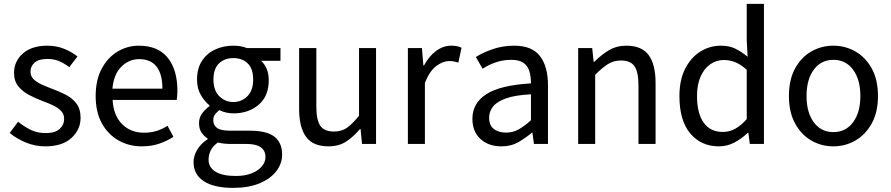

<svg xmlns="http://www.w3.org/2000/svg" viewBox="-20 -731 4523 975"><path d="M209.5 12.2Q158.2 12.2 111.1 -7.3Q64 -26.9 29.3 -55.7L71.8 -112.8Q103.5 -87.4 136.5 -71.3Q169.4 -55.2 212.4 -55.2Q259.8 -55.2 282.7 -76.2Q305.7 -97.2 305.7 -127.4Q305.7 -152.3 289.3 -168.7Q272.9 -185.1 247.6 -196.8Q222.2 -208.5 195.3 -218.3Q161.6 -231 128.4 -248.3Q95.2 -265.6 73.2 -292.5Q51.3 -319.3 51.3 -360.4Q51.3 -419.9 96.2 -459.5Q141.1 -499 220.7 -499Q266.6 -499 305.7 -483.2Q344.7 -467.3 373.5 -444.3L332 -390.1Q307.1 -408.7 281 -420.2Q254.9 -431.6 221.2 -431.6Q176.8 -431.6 155.8 -413.1Q134.8 -394.5 134.8 -367.2Q134.8 -344.7 150.1 -329.3Q165.5 -314 189.9 -302.7Q214.4 -291.5 241.7 -281.2Q276.4 -268.6 310.5 -251.7Q344.7 -234.9 366.9 -206.8Q389.2 -178.7 389.2 -132.3Q389.2 -73.2 343 -30.5Q296.9 12.2 209.5 12.2Z M700.2 12.2Q635.3 12.2 582 -17.8Q528.8 -47.9 497.3 -104.7Q465.8 -161.6 465.8 -243.2Q465.8 -324.7 496.3 -381.8Q526.9 -439 576.7 -469Q626.5 -499 685.1 -499Q782.7 -499 831.8 -437.7Q880.9 -376.5 880.9 -270Q880.9 -256.8 879.9 -244.9Q878.9 -232.9 877.4 -223.6H551.8Q556.2 -145 599.6 -101.1Q643.1 -57.1 711.4 -57.1Q745.1 -57.1 774.4 -65.9Q803.7 -74.7 830.6 -92.3L860.8 -36.1Q829.1 -15.6 789.3 -1.7Q749.5 12.2 700.2 12.2ZM550.8 -280.8H804.7Q804.7 -355 774.9 -392.8Q745.1 -430.7 687 -430.7Q634.8 -430.7 596.2 -392.3Q557.6 -354 550.8 -280.8Z M1164.1 223.1Q1066.9 223.1 1014.9 189.2Q962.9 155.3 962.9 92.3Q962.9 60.5 981.7 29.1Q1000.5 -2.4 1034.2 -23.9V-27.8Q1015.6 -39.6 1003.2 -58.1Q990.7 -76.7 990.7 -105.5Q990.7 -135.7 1007.8 -157.2Q1024.9 -178.7 1043.9 -191.9V-195.8Q1020 -214.8 1000.2 -248Q980.5 -281.2 980.5 -326.7Q980.5 -383.3 1005.4 -421.6Q1030.3 -460 1072.3 -479.5Q1114.3 -499 1165 -499Q1187.5 -499 1204.1 -495.6Q1220.7 -492.2 1234.4 -486.8H1404.3V-422.4H1305.7Q1322.8 -407.2 1333.7 -382.6Q1344.7 -357.9 1344.7 -323.7Q1344.7 -242.7 1293.5 -199Q1242.2 -155.3 1165 -155.3Q1127.4 -155.3 1093.3 -171.9Q1080.6 -160.6 1071.8 -149.9Q1063 -139.2 1063 -119.1Q1063 -96.7 1081.3 -82Q1099.6 -67.4 1147.9 -67.4H1247.6Q1334 -67.4 1373.3 -37.1Q1412.6 -6.8 1412.6 54.2Q1412.6 99.6 1383.1 138.2Q1353.5 176.8 1297.9 200Q1242.2 223.1 1164.1 223.1ZM1177.2 162.6Q1224.1 162.6 1257.8 149.2Q1291.5 135.7 1309.8 113.8Q1328.1 91.8 1328.1 66.9Q1328.1 33.7 1304 16.8Q1279.8 0 1231.9 0H1149.9Q1135.3 0 1118.7 -1.7Q1102.1 -3.4 1086.4 -7.3Q1061 10.3 1050 33.2Q1039.1 56.2 1039.1 80.6Q1039.1 118.7 1074 140.6Q1108.9 162.6 1177.2 162.6ZM1165 -212.9Q1206.1 -212.9 1235.8 -241.9Q1265.6 -271 1265.6 -326.7Q1265.6 -382.8 1237.5 -409.4Q1209.5 -436 1165 -436Q1120.6 -436 1092.3 -409.2Q1064 -382.3 1064 -326.7Q1064 -271.5 1093.8 -242.2Q1123.5 -212.9 1165 -212.9Z M1648.4 12.2Q1568.8 12.2 1533.9 -36.4Q1499 -85 1499 -177.7V-486.8H1586.4V-189.5Q1586.4 -122.1 1606.4 -92.5Q1626.5 -63 1675.8 -63Q1714.8 -63 1742.2 -82.3Q1769.5 -101.6 1803.2 -143.1V-486.8H1889.6V0H1818.4L1811 -75.7H1808.1Q1774.4 -36.1 1737.5 -12Q1700.7 12.2 1648.4 12.2Z M2051.3 0V-486.8H2122.6L2129.9 -398.9H2133.3Q2158.2 -445.3 2194.3 -472.2Q2230.5 -499 2271 -499Q2287.6 -499 2299.8 -496.6Q2312 -494.1 2323.7 -488.8L2307.6 -413.1Q2295.4 -417 2285.2 -418.9Q2274.9 -420.9 2259.8 -420.9Q2229.5 -420.9 2195.8 -396Q2162.1 -371.1 2137.7 -310.5V0Z M2525.9 12.2Q2460.9 12.2 2419.9 -25.1Q2378.9 -62.5 2378.9 -127.9Q2378.9 -207 2449.5 -252.7Q2520 -298.3 2676.3 -307.6Q2676.3 -343.8 2667.7 -370.6Q2659.2 -397.5 2637.5 -412.4Q2615.7 -427.2 2576.7 -427.2Q2534.7 -427.2 2497.3 -414.3Q2460 -401.4 2430.7 -381.8L2396.5 -441.4Q2431.2 -463.9 2481.9 -481.4Q2532.7 -499 2591.3 -499Q2681.6 -499 2722.2 -446Q2762.7 -393.1 2762.7 -297.4V0H2691.4L2683.6 -57.6H2681.6Q2647 -28.8 2611.1 -8.3Q2575.2 12.2 2525.9 12.2ZM2549.8 -57.6Q2584.5 -57.6 2613.8 -74Q2643.1 -90.3 2676.3 -120.6V-252Q2595.2 -248 2548.8 -231.2Q2502.4 -214.4 2483.2 -189.2Q2463.9 -164.1 2463.9 -133.8Q2463.9 -93.8 2488 -75.7Q2512.2 -57.6 2549.8 -57.6Z M2916 0V-486.8H2987.3L2994.6 -417H2998Q3032.2 -451.7 3071.3 -475.3Q3110.4 -499 3160.6 -499Q3239.3 -499 3274.2 -450.9Q3309.1 -402.8 3309.1 -309.6V0H3222.2V-297.9Q3222.2 -365.2 3202.1 -394.5Q3182.1 -423.8 3132.8 -423.8Q3096.2 -423.8 3067.1 -405.5Q3038.1 -387.2 3002.4 -351.1V0Z M3631.3 12.2Q3540.5 12.2 3485.4 -53.2Q3430.2 -118.7 3430.2 -243.2Q3430.2 -324.7 3459.2 -381.8Q3488.3 -439 3536.1 -469Q3584 -499 3640.6 -499Q3683.1 -499 3713.6 -484.1Q3744.1 -469.2 3776.4 -442.9L3772 -525.9V-711.4H3859.4V0H3787.6L3780.3 -56.6H3777.3Q3749 -28.8 3711.4 -8.3Q3673.8 12.2 3631.3 12.2ZM3650.9 -61Q3684.1 -61 3713.4 -77.1Q3742.7 -93.3 3772 -126V-376.5Q3742.2 -403.8 3713.9 -415Q3685.5 -426.3 3656.2 -426.3Q3617.2 -426.3 3586.2 -404.3Q3555.2 -382.3 3537.4 -341.6Q3519.5 -300.8 3519.5 -244.1Q3519.5 -156.2 3553 -108.6Q3586.4 -61 3650.9 -61Z M4211.9 12.2Q4150.9 12.2 4099.6 -17.6Q4048.3 -47.4 4017.3 -104.5Q3986.3 -161.6 3986.3 -243.2Q3986.3 -326.2 4017.3 -383.1Q4048.3 -439.9 4099.6 -469.5Q4150.9 -499 4211.9 -499Q4272.9 -499 4324.2 -469.5Q4375.5 -439.9 4407 -383.1Q4438.5 -326.2 4438.5 -243.2Q4438.5 -161.6 4407 -104.5Q4375.5 -47.4 4324.2 -17.6Q4272.9 12.2 4211.9 12.2ZM4211.9 -60.1Q4274.9 -60.1 4312 -110.1Q4349.1 -160.2 4349.1 -243.2Q4349.1 -327.1 4312 -377.2Q4274.9 -427.2 4211.9 -427.2Q4149.4 -427.2 4112.5 -377.2Q4075.7 -327.1 4075.7 -243.2Q4075.7 -160.2 4112.5 -110.1Q4149.4 -60.1 4211.9 -60.1Z"/></svg>

Font: Varta Light Medium
Style: Regular
Weight: 500
Version: Version 1.004